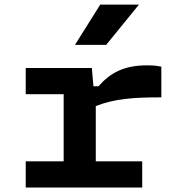

<svg xmlns="http://www.w3.org/2000/svg" viewBox="-20 -838 818 858"><path d="M390.5 -534H95V-417H264.5V-117H95V0H615.5V-117H408V-364C493 -397 575.5 -403 701 -403V-540C681 -544.5 661.5 -546 637.5 -546C535 -546 474 -513.5 420 -452.5H397.5ZM315 -637.5 428 -817.5H601L454.5 -637.5Z"/></svg>

Font: Monaspace Neon Wide
Style: Bold
Weight: 700
Width: 7
Designer: Riley Cran & the Lettermatic Team
Foundry: Lettermatic
Version: Version 1.000 (Monaspace Neon)